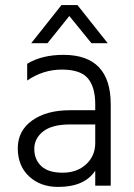

<svg xmlns="http://www.w3.org/2000/svg" viewBox="-20 -731 526 756"><path d="M167 -561H103L222 -711H285L404 -561H340L253 -668ZM209 5Q139 5 94.5 -36.5Q50 -78 50 -147Q50 -216 106.5 -256.5Q163 -297 256 -297H355V-320Q355 -388 326 -422.5Q297 -457 223.5 -457Q150 -457 87 -414V-480Q145 -515 230 -515Q416 -515 416 -320V0H355V-59Q313 5 209 5ZM355 -168V-241H256Q185 -241 150 -213.5Q115 -186 115 -144.5Q115 -103 142.5 -77Q170 -51 226.5 -51Q283 -51 319 -84Q355 -117 355 -168Z"/></svg>

Font: Hind Jalandhar Light
Style: Regular
Weight: 300
Designer: Namrata Goyal
Foundry: Indian Type Foundry
Version: Version 0.702;PS 1.0;hotconv 1.0.81;makeotf.lib2.5.63406